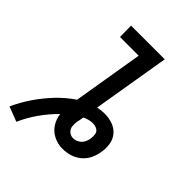

<svg xmlns="http://www.w3.org/2000/svg" viewBox="-246 -853 1052 1052"><g transform="rotate(45 280.5 -326.5)"><path d="M71 82Q96 26 131.5 -24.5Q167 -75 211 -118Q215 -83 234 -53.5Q253 -24 285 -8Q317 8 354 8Q382 8 410.5 0Q439 -8 463 -28Q487 -48 500 -75Q513 -102 517 -130Q523 -162 518 -193.5Q513 -225 493.5 -248Q474 -271 444.5 -281.5Q415 -292 383 -292Q357 -292 329 -286L404 -735H143L144 -648H289L221 -239Q169 -204 125 -157.5Q81 -111 46 -59.5Q11 -8 -15 49ZM354 -74Q336 -74 322 -86Q308 -98 305.5 -116Q303 -134 306 -153Q307 -157 308 -164L309 -165Q310 -172 311.5 -179.5Q313 -187 314 -194Q328 -201 343.5 -205Q359 -209 374 -209Q391 -209 406 -201Q421 -193 424 -176Q427 -159 424 -142Q424 -142 424 -142Q424 -142 424 -142Q424 -142 424 -142Q424 -142 424 -142Q422 -125 413 -108.5Q404 -92 387.5 -83Q371 -74 354 -74Z"/></g></svg>

Font: Iosevka Sparkle Medium Oblique
Style: Regular
Weight: 500
Italic angle: -9°
Designer: Belleve Invis
Foundry: Belleve Invis
Version: Version 4.5.0; ttfautohint (v1.8.3)